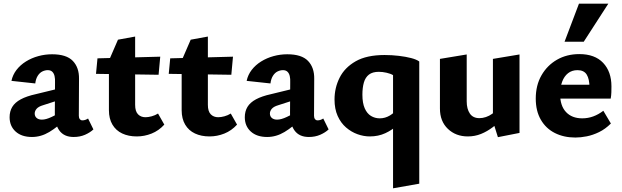

<svg xmlns="http://www.w3.org/2000/svg" viewBox="-20 -731 3367 1040"><path d="M379 11Q327 11 301.5 -24Q276 -59 277 -123L278 -283Q279 -304 275.5 -319Q272 -334 263 -342.5Q254 -351 239 -351Q224 -351 209.5 -344Q195 -337 184.5 -320.5Q174 -304 171 -279L42 -293Q49 -326 69.5 -352.5Q90 -379 120.5 -398Q151 -417 187.5 -427Q224 -437 262 -437Q340 -437 374.5 -401Q409 -365 408 -304L407 -104Q407 -92 412.5 -85.5Q418 -79 426 -79Q434 -79 441.5 -81.5Q449 -84 457 -89L486 -30Q468 -13 440.5 -1Q413 11 379 11ZM153 11Q97 11 64.5 -18.5Q32 -48 32 -96Q32 -128 46.5 -152Q61 -176 92.5 -193Q124 -210 174 -221L338 -261L343 -203L213 -161Q189 -154 178.5 -142Q168 -130 168 -116Q168 -101 178.5 -92Q189 -83 207 -83Q229 -83 259.5 -97.5Q290 -112 327 -132L336 -87Q292 -43 247 -16Q202 11 153 11Z M721 8Q676 8 642 -8Q608 -24 589 -56Q570 -88 570 -134V-403L619 -516L712 -533V-163Q712 -128 727.5 -112Q743 -96 768 -96Q783 -96 801.5 -101Q820 -106 836 -116L870 -56Q840 -23 801 -7.5Q762 8 721 8ZM839 -326 500 -331 508 -415 848 -424Z M1115 8Q1070 8 1036 -8Q1002 -24 983 -56Q964 -88 964 -134V-403L1013 -516L1106 -533V-163Q1106 -128 1121.5 -112Q1137 -96 1162 -96Q1177 -96 1195.5 -101Q1214 -106 1230 -116L1264 -56Q1234 -23 1195 -7.5Q1156 8 1115 8ZM1233 -326 894 -331 902 -415 1242 -424Z M1653 11Q1601 11 1575.5 -24Q1550 -59 1551 -123L1552 -283Q1553 -304 1549.5 -319Q1546 -334 1537 -342.5Q1528 -351 1513 -351Q1498 -351 1483.5 -344Q1469 -337 1458.5 -320.5Q1448 -304 1445 -279L1316 -293Q1323 -326 1343.5 -352.5Q1364 -379 1394.5 -398Q1425 -417 1461.5 -427Q1498 -437 1536 -437Q1614 -437 1648.5 -401Q1683 -365 1682 -304L1681 -104Q1681 -92 1686.5 -85.5Q1692 -79 1700 -79Q1708 -79 1715.5 -81.5Q1723 -84 1731 -89L1760 -30Q1742 -13 1714.5 -1Q1687 11 1653 11ZM1427 11Q1371 11 1338.5 -18.5Q1306 -48 1306 -96Q1306 -128 1320.5 -152Q1335 -176 1366.5 -193Q1398 -210 1448 -221L1612 -261L1617 -203L1487 -161Q1463 -154 1452.5 -142Q1442 -130 1442 -116Q1442 -101 1452.5 -92Q1463 -83 1481 -83Q1503 -83 1533.5 -97.5Q1564 -112 1601 -132L1610 -87Q1566 -43 1521 -16Q1476 11 1427 11Z M2063 -433Q2103 -433 2140.5 -428.5Q2178 -424 2207 -416.5Q2236 -409 2251 -398L2109 -324Q2096 -332 2074 -337Q2052 -342 2032 -342Q1998 -342 1978.5 -327Q1959 -312 1951 -284Q1943 -256 1943 -218Q1943 -173 1955.5 -144.5Q1968 -116 1989.5 -103Q2011 -90 2037 -90Q2066 -90 2092 -105.5Q2118 -121 2139 -150L2184 -110Q2164 -82 2134.5 -54.5Q2105 -27 2067 -9.5Q2029 8 1983 8Q1950 8 1916.5 -4Q1883 -16 1854.5 -40.5Q1826 -65 1809 -103Q1792 -141 1792 -192Q1792 -255 1819.5 -310Q1847 -365 1906.5 -399Q1966 -433 2063 -433ZM2251 -398V264L2109 289V-324Z M2514 8Q2449 8 2406 -33Q2363 -74 2363 -143V-412L2508 -436V-182Q2508 -141 2525 -116Q2542 -91 2577 -91Q2594 -91 2612 -97Q2630 -103 2646 -114.5Q2662 -126 2673 -142L2710 -101Q2682 -67 2650.5 -43Q2619 -19 2585.5 -5.5Q2552 8 2514 8ZM2677 12 2650 -74V-412L2794 -436V-11Z M3097 14Q3034 14 2985.5 -10.5Q2937 -35 2909.5 -82.5Q2882 -130 2882 -197Q2882 -269 2913 -323Q2944 -377 2997 -407.5Q3050 -438 3118 -438Q3202 -438 3247 -390.5Q3292 -343 3292 -263Q3292 -248 3291.5 -231Q3291 -214 3288 -197H3173V-257Q3173 -303 3158 -327Q3143 -351 3108 -351Q3078 -351 3057 -334.5Q3036 -318 3025 -288.5Q3014 -259 3014 -221Q3014 -158 3046 -124Q3078 -90 3134 -90Q3165 -90 3193.5 -100.5Q3222 -111 3248 -131L3289 -62Q3259 -32 3225 -15.5Q3191 1 3158 7.5Q3125 14 3097 14ZM2949 -197 2965 -272H3279V-197ZM3038 -505 3116 -711H3275L3142 -505Z"/></svg>

Font: Ysabeau ExtraBold
Style: Regular
Weight: 800
Designer: Christian Thalmann (Catharsis Fonts)
Version: Version 2.002